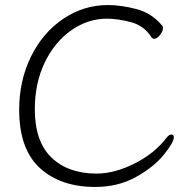

<svg xmlns="http://www.w3.org/2000/svg" viewBox="-20 -728 743 761"><path d="M357 13Q220 13 138 -62Q56 -137 56 -293Q56 -408 102.5 -503Q149 -598 230 -653Q311 -708 408 -708Q460 -708 521 -692Q582 -676 624 -625Q626 -622 626 -617Q626 -604 614 -589Q602 -574 591 -574Q585 -574 580 -581Q550 -627 498 -640.5Q446 -654 404 -654Q328 -654 262 -607.5Q196 -561 157 -479.5Q118 -398 118 -295Q118 -167 184 -103.5Q250 -40 363 -40Q434 -40 513.5 -80Q593 -120 640 -182Q650 -195 660 -195Q664 -195 666.5 -192Q669 -189 669 -184Q669 -164 629.5 -115Q590 -66 519 -26.5Q448 13 357 13Z"/></svg>

Font: JyunsaiKaai Light
Style: Regular
Weight: 300
Designer: Fontworks Inc.
Version: Version 0.030;April 7, 2024;FontCreator 14.0.0.2901 64-bit